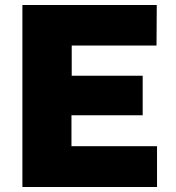

<svg xmlns="http://www.w3.org/2000/svg" viewBox="-20 -743 698 763"><path d="M69 0H604V-162H264V-285H547V-442H265V-562H602L603 -723H69Z"/></svg>

Font: United Sans Black
Style: Regular
Weight: 900
Designer: Pablo Impallari, Rodrigo Fuenzalida (Modified by Dan O. Williams)
Version: Version 1.000;PS 001.000;hotconv 1.0.88;makeotf.lib2.5.64775